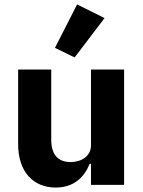

<svg xmlns="http://www.w3.org/2000/svg" viewBox="-20 -827 640 859"><path d="M387.1 0H535.2V-516H387.1V-176.8C387.1 -127.1 342 -101.9 296.2 -101.9C237.9 -101.9 209.2 -137.1 209.2 -202.1V-516H61.1V-182.2C61.1 -57.2 130 12.1 229 12.1C312.1 12.1 358 -35.9 381 -94.1H387.1ZM225.9 -612.9 313.9 -570 447.8 -746.1 324.9 -807.2Z"/></svg>

Font: Margiela Mono Bold
Style: Regular
Weight: 700
Designer: Mike Abbink, Paul van der Laan, Pieter van Rosmalen
Foundry: Bold Monday
Version: Version 2.003 2021